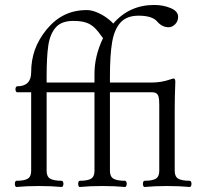

<svg xmlns="http://www.w3.org/2000/svg" viewBox="-20 -746 811 770"><path d="M39.6 -8.8Q39.6 -13.7 41.3 -17.3Q43 -21 45.9 -21Q77.1 -21 91.1 -29.3Q105 -37.6 105 -60.5V-376H48.8Q45.9 -376 43.9 -379.6Q42 -383.3 42 -388.2Q42 -393.1 43.9 -396.5Q45.9 -399.9 48.8 -399.9Q105 -399.9 105 -456.5Q105 -503.9 119.6 -545.7Q134.3 -587.4 166.5 -627.4Q199.7 -667.5 239.3 -686.5Q278.8 -705.6 328.1 -705.6Q346.7 -705.6 367.9 -696.8Q389.2 -688 407 -675.3Q424.8 -662.6 434.1 -651.4Q498.5 -726.1 598.6 -726.1Q634.3 -726.1 664.3 -713.6Q694.3 -701.2 694.3 -678.7Q694.3 -660.6 682.4 -648.7Q670.4 -636.7 656.2 -636.7Q629.9 -636.7 609.9 -660.2Q589.8 -683.1 535.6 -683.1Q488.3 -683.1 463.4 -655.8Q438.5 -628.4 429.7 -576.9Q420.9 -525.4 420.9 -439.9V-415H587.9Q626 -415 660.6 -426.8Q673.3 -431.2 676.8 -431.2Q679.7 -431.2 681.4 -427.7Q683.1 -424.3 683.1 -418.5Q680.7 -355 680.7 -307.6V-60.5Q680.7 -37.6 695.1 -29.3Q709.5 -21 741.2 -21Q744.1 -21 746.1 -17.3Q748 -13.7 748 -8.8Q748 -3.9 746.1 0Q744.1 3.9 741.2 3.9Q700.7 0 650.4 0Q600.1 0 559.6 3.9Q556.6 3.9 554.9 0.2Q553.2 -3.4 553.2 -8.8Q553.2 -13.7 554.9 -17.3Q556.6 -21 559.6 -21Q590.8 -21 604.7 -29.3Q618.7 -37.6 618.7 -60.5V-327.1Q618.7 -347.2 616 -357.4Q613.3 -367.7 606.9 -371.8Q600.6 -376 587.9 -376H420.9V-60.5Q420.9 -37.6 435.3 -29.3Q449.7 -21 481.4 -21Q484.4 -21 486.3 -17.3Q488.3 -13.7 488.3 -8.8Q488.3 -3.9 486.3 0Q484.4 3.9 481.4 3.9Q440.9 0 390.6 0Q340.3 0 299.8 3.9Q296.9 3.9 295.2 0.2Q293.5 -3.4 293.5 -8.8Q293.5 -13.7 295.2 -17.3Q296.9 -21 299.8 -21Q331.1 -21 345 -29.3Q358.9 -37.6 358.9 -60.5V-376H167V-60.5Q167 -37.6 181.4 -29.3Q195.8 -21 227.5 -21Q230.5 -21 232.4 -17.3Q234.4 -13.7 234.4 -8.8Q234.4 -3.9 232.4 0Q230.5 3.9 227.5 3.9Q187 0 136.7 0Q86.4 0 45.9 3.9Q43 3.9 41.3 0.2Q39.6 -3.4 39.6 -8.8ZM358.9 -415V-449.7Q358.9 -521.5 393.1 -592.8Q374 -620.6 358.9 -635Q343.8 -649.4 324 -655.8Q304.2 -662.1 273.9 -662.1Q226.6 -662.1 203.6 -636Q180.7 -609.9 173.8 -564.2Q167 -518.6 167 -440.4V-415Z"/></svg>

Font: JuniusX Light
Style: Regular
Weight: 300
Designer: Peter S. Baker
Foundry: Briery Creek Software
Version: Version 1.008